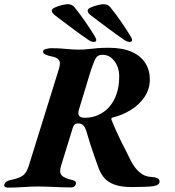

<svg xmlns="http://www.w3.org/2000/svg" viewBox="-50 -882 828 906"><path d="M391.6 -683.9Q388.8 -683.9 382.3 -685.9Q375.7 -687.9 367.1 -693.7Q329.9 -719.2 288.9 -749.8Q248 -780.4 211.6 -808Q195.4 -820 194.5 -831.1Q193.7 -839.7 209.3 -846.8Q224.9 -853.8 243 -858.1Q261.1 -862.3 268.9 -862.3Q290.2 -862.3 301.7 -847.7Q328.2 -814.6 351 -781.7Q373.8 -748.8 395.9 -713.1Q405 -698.5 404.2 -691.5Q402.5 -683.9 391.6 -683.9ZM560.7 -683.9Q557.9 -683.9 551.3 -685.9Q544.8 -687.9 536.1 -693.7Q498.9 -719.2 458 -749.8Q417.1 -780.4 380.7 -808Q364.4 -820 363.6 -831.1Q362.8 -839.7 378.4 -846.8Q394 -853.8 412.1 -858.1Q430.2 -862.3 438 -862.3Q459.3 -862.3 470.7 -847.7Q497.3 -814.6 520.1 -781.7Q542.9 -748.8 565 -713.1Q574.1 -698.5 573.2 -691.5Q571.6 -683.9 560.7 -683.9ZM-14 3.4Q-21.1 3.4 -26.3 -0.4Q-31.4 -4.1 -29.8 -10.9Q-24.9 -27 -2 -32.2Q38.3 -40 56.6 -52.7Q74.9 -65.5 85.1 -97.5L226.5 -551.9Q234.2 -576.3 232 -588.7Q229.9 -601.1 217.9 -607.6Q205.9 -614.1 181 -618.7Q169.3 -621.5 161.2 -626.4Q153 -631.2 153 -639Q153 -647 166.9 -650.8Q180.8 -654.6 190.3 -654.6Q218.3 -654.6 239.5 -653Q260.7 -651.4 280.2 -649.6Q299.7 -647.9 322 -647.9Q345.1 -647.9 364.3 -650Q383.6 -652.2 406.7 -654.4Q429.8 -656.6 462.5 -656.6Q528.2 -656.6 571.2 -637.5Q614.1 -618.4 635.6 -584.7Q657 -551 657 -507.8Q657 -461.2 631.9 -424.3Q606.8 -387.3 566.9 -362.8Q527 -338.3 481.6 -327.6Q472.5 -324.2 476.7 -314.7Q488.2 -286.1 499.8 -260.7Q511.4 -235.4 523 -212.1Q534.7 -188.8 545.5 -167.6Q556.4 -146.4 566.7 -125.1Q583.4 -91 608.4 -69.3Q633.3 -47.6 667.2 -46.7Q680.2 -46.3 691.6 -41.8Q702.9 -37.2 702.9 -25.3Q702.9 -8.6 674.7 -3.9Q646.5 0.7 573.2 0.7Q522.4 0.7 490.7 -10.8Q459 -22.3 441.9 -42.6Q424.8 -62.9 415.8 -87.8Q404.7 -118.4 395.1 -145.5Q385.4 -172.6 376.1 -201.6Q366.8 -230.5 357.1 -264.6Q351.6 -281.3 343.1 -290.5Q334.6 -299.6 318.2 -299.6Q307.7 -299.6 302.3 -294.5Q296.8 -289.4 293.8 -280L238.3 -100.3Q228.2 -68.4 240.9 -54.6Q253.6 -40.8 292.4 -32.2Q301.6 -30 305.8 -25.6Q310 -21.2 307.5 -11.7Q305.1 -4.9 299.4 -1.2Q293.6 2.5 284.9 2.5Q263.2 2.5 234.6 1.4Q206 0.2 178.8 -0.9Q151.6 -2 132 -2Q100.9 -2 60.4 0.7Q19.9 3.4 -14 3.4ZM350.3 -326.2Q384.4 -326.2 413.8 -339.3Q443.1 -352.4 465.5 -377.6Q487.9 -402.8 500.2 -439Q512.5 -475.1 512.5 -521.1Q512.5 -563.9 489.9 -593.7Q467.3 -623.4 434 -623.4Q421.6 -623.4 412.9 -618.8Q404.3 -614.1 395.9 -595.6Q387.6 -577.2 374.5 -536.1L322.3 -364.2Q316.3 -343.7 323.8 -334.9Q331.2 -326.2 350.3 -326.2Z"/></svg>

Font: EB Garamond
Style: Italic
Weight: 400
Italic angle: -17.2°
Designer: Georg Duffner and Octavio Pardo
Foundry: Georg Duffner
Version: Version 1.001